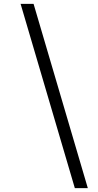

<svg xmlns="http://www.w3.org/2000/svg" viewBox="-20 -801 508 998"><path d="M369 177 87 -781H154.5L436.5 177Z"/></svg>

Font: Merriweather 20pt Light
Style: Italic
Weight: 300
Italic angle: -7.8°
Version: Version 2.101